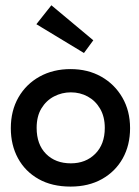

<svg xmlns="http://www.w3.org/2000/svg" viewBox="-20 -678 513 710"><path d="M241 12Q172 12 122.5 -16Q73 -44 46.5 -92.8Q20 -141.5 20 -204Q20 -268.5 48.2 -317.8Q76.5 -367 126.5 -394.8Q176.5 -422.5 241 -422.5Q305 -422.5 354.5 -394.5Q404 -366.5 432.5 -317.2Q461 -268 461 -204Q461 -141 433.8 -92.2Q406.5 -43.5 357 -15.8Q307.5 12 241 12ZM242 -74Q297 -74 332.2 -109.2Q367.5 -144.5 367.5 -205Q367.5 -246.5 350.2 -276Q333 -305.5 304.5 -321Q276 -336.5 242 -336.5Q209 -336.5 180 -321.5Q151 -306.5 133.2 -277.2Q115.5 -248 115.5 -205Q115.5 -144 150.2 -109Q185 -74 242 -74ZM290.5 -482 114.5 -588.5 170 -658.5 325 -529Z"/></svg>

Font: Lucymar Sans Medium
Style: Regular
Weight: 500
Foundry: The League of Moveable Type (original font) / Main changes by Cristiano Sobral with portions from Mirco Monsees
Version: Version 2.001;August 30, 2020;FontCreator 13.0.0.2681 64-bit